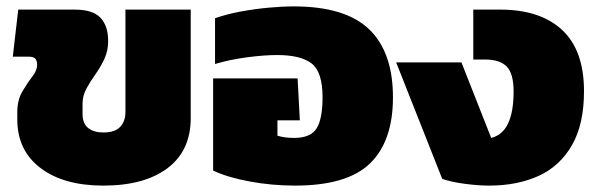

<svg xmlns="http://www.w3.org/2000/svg" viewBox="-20 -570 1865 600"><path d="M303 10Q179 10 106.5 -45Q34 -100 34 -197V-219Q34 -257 49.5 -283.5Q65 -310 80.5 -330Q96 -350 96 -367Q96 -381 90 -387Q84 -393 68 -393H20L37 -540H213Q270 -540 294 -514.5Q318 -489 318 -442Q318 -411 306 -385.5Q294 -360 278 -337.5Q262 -315 250 -293Q238 -271 238 -246V-214Q238 -184 255.5 -170Q273 -156 303 -156Q339 -156 355.5 -173.5Q372 -191 372 -220V-540H576V-201Q576 -99 503.5 -44.5Q431 10 303 10Z M902 10Q829 10 759.5 -3Q690 -16 646 -37V-325H910L917 -194H847V-146Q869 -139 899 -139Q951 -139 969.5 -169Q988 -199 988 -266Q988 -345 954 -371.5Q920 -398 846 -398Q806 -398 752.5 -391Q699 -384 652 -370V-513Q689 -526 732.5 -534Q776 -542 819 -546Q862 -550 898 -550Q1059 -550 1133.5 -478.5Q1208 -407 1208 -266Q1208 -129 1136.5 -59.5Q1065 10 902 10Z M1508 10Q1475 10 1433 4.5Q1391 -1 1362 -11L1218 -375H1422L1515 -139Q1585 -156 1585 -284Q1585 -340 1563.5 -362Q1542 -384 1496 -384H1459V-540H1543Q1668 -540 1736.5 -476.5Q1805 -413 1805 -285Q1805 -182 1767.5 -116.5Q1730 -51 1663.5 -20.5Q1597 10 1508 10Z"/></svg>

Font: Kanit ExtraBold
Style: Regular
Weight: 800
Designer: Katatrad Team
Foundry: CadsonDemak
Version: Version 2.000; ttfautohint (v1.8.3)